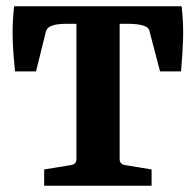

<svg xmlns="http://www.w3.org/2000/svg" viewBox="-20 -593 625 613"><path d="M121 0V-52L207 -66Q224 -69 224 -85V-517H193Q179 -517 165.5 -515.5Q152 -514 143 -510Q129 -504 126 -490L95 -365H28Q22 -421 20.5 -469Q19 -517 25 -573H560Q566 -517 564.5 -468.5Q563 -420 558 -365H491L458 -491Q457 -498 453 -502.5Q449 -507 441 -510Q422 -517 391 -517H362V-85Q362 -69 379 -66L464 -52V0Z"/></svg>

Font: Yrsa
Style: Bold
Weight: 700
Version: Version 2.004